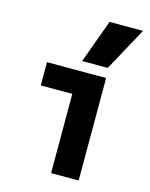

<svg xmlns="http://www.w3.org/2000/svg" viewBox="-118 -866 736 941"><g transform="rotate(15 250.0 -395.0)"><path d="M234 0V-402H74V-520H374V0ZM369 -570H239L319 -790H489Z"/></g></svg>

Font: M PLUS 1 Code
Style: Bold
Weight: 700
Designer: Coji Morishita
Foundry: UNDERFOREST DESIGN
Version: Version 1.002